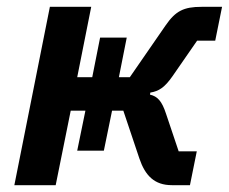

<svg xmlns="http://www.w3.org/2000/svg" viewBox="-20 -542 670 562"><path d="M22 0H143L187 -218H230L206 -101H284L308 -218H341L388 -78C405 -28 432 0 483 0H536L556 -99H503L466 -209C454 -246 441 -260 419 -265L420 -271C445 -275 462 -286 485 -319L557 -423H610L630 -522H570C518 -522 494 -510 465 -468L360 -316H328L351 -432H273L250 -316H206L247 -522H126Z"/></svg>

Font: Braiins Sans SemiBold
Style: Italic
Weight: 600
Italic angle: -11.31°
Designer: Mike Abbink, Paul van der Laan, Pieter van Rosmalen, Jiri Chlebus, Lubos Buracinsky
Foundry: Bold Monday, Sudetype
Version: Version 1.000;hotconv 1.0.109;makeotfexe 2.5.65596